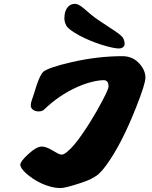

<svg xmlns="http://www.w3.org/2000/svg" viewBox="-20 -954 788 996"><path d="M326.2 -910.2Q341.8 -934.1 369.6 -934.1Q385.3 -934.1 410.2 -914.1L451.7 -878.9Q468.8 -864.7 489.3 -850.6L571.8 -795.9Q612.3 -769.5 619.4 -755.1Q626.5 -740.7 626.5 -726.3Q626.5 -711.9 611.3 -705.1Q607.4 -702.6 594.7 -702.6Q582 -702.6 557.9 -708Q533.7 -713.4 505.4 -722.4Q477.1 -731.4 447.5 -743.7Q418 -755.9 392.6 -769.5Q334.5 -801.3 324.2 -820.8Q314 -840.3 314 -857.2Q314 -874 316.9 -886.7Q319.8 -899.4 326.2 -910.2ZM543 -504.9Q543 -538.1 518.3 -538.1Q493.7 -538.1 457.3 -529.3Q420.9 -520.5 379.4 -502Q284.7 -459.5 208 -384.8Q197.8 -376 180.4 -376Q163.1 -376 151.4 -384.5Q139.6 -393.1 139.6 -406.7Q139.6 -420.4 145.5 -435.8Q151.4 -451.2 157.7 -472.4Q164.1 -493.7 170.9 -514.6Q188.5 -564.9 203.6 -581.1Q231.4 -604 352.5 -631.8Q486.8 -662.6 615.2 -662.6Q668.9 -662.6 704.1 -623Q734.4 -588.9 734.4 -551.3Q734.4 -519 686.5 -398.4Q610.8 -206.1 531.7 -97.7Q509.8 -67.4 488.3 -48.3Q457 -23.9 406.2 -7.3Q320.3 21.5 294.7 21.5Q269 21.5 244.1 14.9Q219.2 8.3 196 -2.2Q172.9 -12.7 152.8 -26.1Q132.8 -39.6 117.7 -52.7Q85.4 -81.5 85.4 -99.6Q85.4 -116.7 127 -154.8Q169.4 -193.8 196.8 -193.8Q215.3 -193.8 241.7 -179.7L279.3 -158.2Q291.5 -151.9 301 -151.9Q310.5 -151.9 327.6 -165.8Q344.7 -179.7 364.3 -202.6Q383.8 -225.6 404.5 -255.4Q425.3 -285.2 445.1 -316.7Q464.8 -348.1 482.7 -379.4Q500.5 -410.6 513.7 -436.5Q543 -492.7 543 -504.9Z"/></svg>

Font: Sarina
Style: Regular
Weight: 400
Designer: James Grieshaber
Foundry: James Grieshaber
Version: Version 1.001